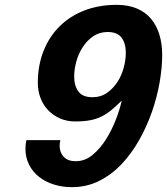

<svg xmlns="http://www.w3.org/2000/svg" viewBox="-20 -758 689 792"><path d="M229 -180Q226 -168 226 -157Q226 -129 243 -111Q260 -93 292 -93Q331 -93 362.5 -119.5Q394 -146 418 -184.5Q442 -223 458.5 -266Q475 -309 482 -343Q459 -320 439.5 -304Q420 -288 399 -277.5Q378 -267 352 -262Q326 -257 290 -257Q256 -257 227.5 -269.5Q199 -282 178.5 -303.5Q158 -325 147 -354Q136 -383 136 -416Q136 -488 159.5 -547.5Q183 -607 226 -649.5Q269 -692 328.5 -715Q388 -738 461 -738Q509 -738 544.5 -723Q580 -708 603 -680.5Q626 -653 637.5 -615Q649 -577 649 -531Q649 -479 638.5 -418.5Q628 -358 607 -297.5Q586 -237 554.5 -181Q523 -125 482 -81.5Q441 -38 389.5 -12Q338 14 276 14Q237 14 202 3Q167 -8 141 -28.5Q115 -49 100 -78.5Q85 -108 85 -145Q85 -156 86 -164Q87 -172 89 -180ZM361 -357Q396 -357 421.5 -375Q447 -393 464.5 -420Q482 -447 490.5 -479.5Q499 -512 499 -540Q499 -579 481.5 -602.5Q464 -626 424 -626Q390 -626 364 -608Q338 -590 320.5 -562.5Q303 -535 294.5 -503Q286 -471 286 -443Q286 -404 303.5 -380.5Q321 -357 361 -357Z"/></svg>

Font: Perun
Style: Bold Italic
Weight: 700
Italic angle: -12°
Foundry: Copyright (c) Stefan Peev, Context Ltd, 2016
Version: Version 1.027